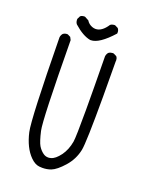

<svg xmlns="http://www.w3.org/2000/svg" viewBox="-152 -918 805 1001"><g transform="rotate(20 250.0 -417.5)"><path d="M217.3 -715.3Q263.7 -715.3 335 -794.9Q335.4 -798.3 335.4 -802.2Q335.4 -814 327.6 -823.2L311 -831.5Q309.1 -832 306.4 -832Q303.7 -832 299.8 -831.1Q291.5 -830.1 284.7 -824.7Q254.9 -778.8 220.2 -778.8Q210.9 -778.8 201.7 -782.2Q181.2 -789.6 169.9 -808.1L147.9 -819.8Q146 -820.3 145 -820.3Q144 -820.3 142.6 -820.1Q141.1 -819.8 139.2 -819.8Q137.2 -819.8 135.3 -819.3Q133.3 -818.8 131.6 -818.1Q129.9 -817.4 127.9 -816.9Q124.5 -815.4 122.1 -813L113.8 -796.4Q113.3 -794.4 113.3 -790.3Q113.3 -786.1 115 -779.8Q116.7 -773.4 121.6 -767.6Q171.9 -722.7 213.9 -715.3Q215.8 -715.3 217.3 -715.3ZM207.5 -3.4Q232.9 -3.4 254.9 -11.7Q283.2 -22.5 320.8 -64.9Q358.4 -107.4 369.6 -162.1Q378.4 -204.6 378.4 -458.5Q378.4 -544.4 377.4 -654.3V-654.8Q377.9 -657.7 377.9 -661.9Q377.9 -666 376.5 -671.6Q375 -677.2 370.6 -682.6L354 -690.9Q352.1 -691.4 347.9 -691.4Q343.8 -691.4 337.4 -689.7Q331.1 -688 325.2 -683.6Q317.4 -673.8 315.9 -661.6Q318.4 -477.5 318.4 -364.3Q318.4 -215.3 314 -188Q305.7 -140.1 281.2 -106.9Q255.9 -72.8 232.4 -66.9Q224.6 -64.5 217.8 -64.5Q202.1 -64.5 189.5 -73.7Q172.4 -85.9 160.2 -106Q148.4 -126 135.5 -182.1Q122.6 -238.3 118.7 -679.7L110.8 -694.8L95.2 -702.6Q93.3 -703.1 91.8 -703.1Q77.6 -703.1 68.4 -695.3Q60.5 -686 59.1 -673.3Q64.9 -222.7 80.1 -155.3Q98.6 -74.2 141.6 -31.2Q166 -6.8 190.4 -4.4Q199.2 -3.4 207.5 -3.4Z"/></g></svg>

Font: NaikaiFont
Style: Light
Weight: 300
Version: Version 1.89